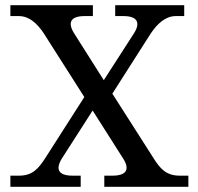

<svg xmlns="http://www.w3.org/2000/svg" viewBox="-20 -720 765 740"><path d="M149 -591 305 -346 154 -110C128 -70 105 -43 54 -43H20V0H291V-43H259C206 -43 192 -67 219 -110L337 -294L454 -110C482 -67 467 -43 414 -43H382V0H706V-43H672C621 -43 597 -70 572 -110L413 -359L561 -591C587 -630 619 -658 657 -658H690V-700H424V-658H456C509 -658 523 -633 496 -591L380 -411L266 -591C239 -634 253 -658 306 -658H338V-700H20V-658H53C91 -658 123 -631 149 -591Z"/></svg>

Font: LT Superior Serif Medium
Style: Regular
Weight: 500
Designer: Daniel Lyons
Foundry: LyonsType
Version: Version 2.120;FEAKit 1.0